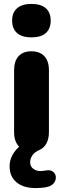

<svg xmlns="http://www.w3.org/2000/svg" viewBox="-20 -763 321 981"><path d="M163 198Q99 198 64 168Q29 138 29 87Q29 55 44.5 27.5Q60 0 86 -20L87 -5Q70 -18 61 -38.5Q52 -59 52 -88V-404Q52 -451 75 -476Q98 -501 140 -501Q183 -501 206.5 -476Q230 -451 230 -404V-88Q230 -55 218 -31.5Q206 -8 182 3Q158 13 146 30Q134 47 134 66Q134 87 149.5 99Q165 111 187 111Q194 111 200.5 110Q207 109 214 108Q237 104 250 113.5Q263 123 265 138.5Q267 154 258 168.5Q249 183 229 190Q212 195 194.5 196.5Q177 198 163 198ZM140 -572Q93 -572 67.5 -594Q42 -616 42 -658Q42 -699 67.5 -721Q93 -743 140 -743Q189 -743 214 -721Q239 -699 239 -658Q239 -616 214 -594Q189 -572 140 -572Z"/></svg>

Font: Nunito ExtraLight Black
Style: Regular
Weight: 900
Version: Version 3.602